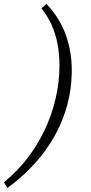

<svg xmlns="http://www.w3.org/2000/svg" viewBox="-105 -732 463 976"><path d="M-67.4 223.6 -85 194.3Q-19.5 141.6 32.7 74.2Q85 6.8 121.6 -70.3Q158.2 -147.5 177.7 -231Q197.3 -314.5 197.3 -398.4Q197.3 -459 187 -510.7Q176.8 -562.5 156.7 -606.9Q136.7 -651.4 105.5 -689.5L131.8 -711.9Q198.2 -640.6 229 -555.7Q259.8 -470.7 259.8 -376Q259.8 -254.9 220.2 -145.5Q180.7 -36.1 107.4 56.6Q34.2 149.4 -67.4 223.6Z"/></svg>

Font: Crimson Pro ExtraLight
Style: Italic
Weight: 250
Italic angle: -12°
Designer: Jacques Le Bailly
Foundry: Baron von Fonthausen
Version: Version 1.003